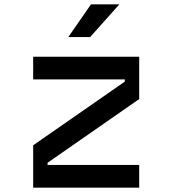

<svg xmlns="http://www.w3.org/2000/svg" viewBox="-20 -860 790 880"><path d="M618 -600V-406L198 -114V-104H618V0H132V-194L552 -486V-496H132V-600ZM397 -840H527L393 -690H293Z"/></svg>

Font: Martian Mono Custom sWd Rg
Style: Regular
Weight: 400
Width: 6
Monospace: yes
Designer: Alex Havermale
Foundry: Evil Martians
Version: Version 1.000